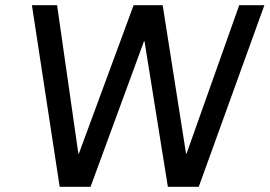

<svg xmlns="http://www.w3.org/2000/svg" viewBox="-20 -720 1039 740"><path d="M999 -700 746 0H627L537 -561H535L329 0H210L103 -700H200L282 -128H284L495 -700H607L697 -128H699L902 -700Z"/></svg>

Font: Quantico
Style: Italic
Weight: 400
Italic angle: -12°
Designer: Matt Desmond
Foundry: MADtype
Version: Version 2.002